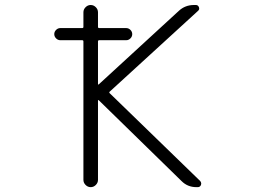

<svg xmlns="http://www.w3.org/2000/svg" viewBox="-20 -774 1040 772"><path d="M222.7 -612.3Q212.9 -612.3 205.6 -619.6Q198.2 -627 198.2 -636.7Q198.2 -646.5 205.6 -653.8Q212.9 -661.1 222.7 -661.1H310.5Q315.4 -661.1 315.4 -666V-724.6Q315.4 -736.3 324.2 -745.1Q333 -753.9 344.7 -753.9Q356.4 -753.9 365.2 -745.1Q374 -736.3 374 -724.6V-666Q374 -661.1 378.9 -661.1H487.3Q497.1 -661.1 504.4 -653.8Q511.7 -646.5 511.7 -636.7Q511.7 -627 504.4 -619.6Q497.1 -612.3 487.3 -612.3H378.9Q374 -612.3 374 -607.4V-435.5Q374 -434.6 375 -434.1Q376 -433.6 377 -434.6L699.2 -730.5Q724.6 -753.9 759.8 -753.9H767.6Q776.4 -753.9 779.8 -745.1Q783.2 -736.3 776.4 -730.5L420.9 -405.3Q418 -402.3 420.9 -399.4L785.2 -45.9Q789.1 -41 789.1 -36.1Q789.1 -33.2 788.1 -30.3Q784.2 -21.5 775.4 -21.5H769.5Q734.4 -21.5 710 -45.9L377 -371.1Q376 -372.1 375 -371.6Q374 -371.1 374 -369.1V-50.8Q374 -39.1 365.2 -30.3Q356.4 -21.5 344.7 -21.5Q333 -21.5 324.2 -30.3Q315.4 -39.1 315.4 -50.8V-607.4Q315.4 -612.3 310.5 -612.3Z"/></svg>

Font: Gen Jyuu Gothic L Monospace Light
Style: Regular
Weight: 300
Designer: [Source Han Sans]
Ryoko NISHIZUKA  (kana & ideographs); Paul D. Hunt (Latin, Greek & Cyrillic); Wenlong ZHANG  (bopomofo
Version: Version 1.002.20150607